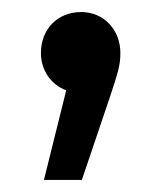

<svg xmlns="http://www.w3.org/2000/svg" viewBox="-20 -151 267 319"><path d="M48 -63C48 -34 65 -10 90 -1L53 148H116L163 9C176 -30 180 -43 180 -63C180 -102 152 -131 115 -131C76 -131 48 -103 48 -63Z"/></svg>

Font: Malon Grotesk Med
Style: Regular
Weight: 500
Designer: Julieta Ulanovsky
Foundry: Julieta Ulanovsky
Version: Version 7.200